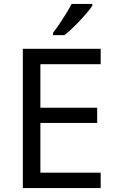

<svg xmlns="http://www.w3.org/2000/svg" viewBox="-20 -964 596 984"><path d="M496 0H97V-714H496V-635H187V-412H478V-334H187V-79H496ZM453 -934Q441 -916 416 -887.5Q391 -859 362.5 -830.5Q334 -802 310 -784H252V-796Q267 -815 284.5 -841Q302 -867 319 -894.5Q336 -922 347 -944H453Z"/></svg>

Font: Noto Sans Kharoshthi
Style: Regular
Weight: 400
Designer: Monotype Design Team
Foundry: Monotype Imaging Inc.
Version: Version 2.004; ttfautohint (v1.8.4.7-5d5b)